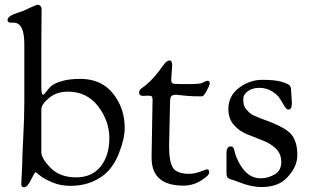

<svg xmlns="http://www.w3.org/2000/svg" viewBox="-20 -776 1317 813"><path d="M70 4C70 12.7 74 17 82 17C91.3 17 101.2 6.3 111.5 -15C121.8 -36.3 128.3 -47 131 -47C131.7 -47 137.8 -42.2 149.5 -32.5C161.2 -22.8 178.7 -13.2 202 -3.5C225.3 6.2 250.7 11 278 11C332 11 378.3 -3.7 417 -33C445 -54.3 467.2 -85.5 483.5 -126.5C499.8 -167.5 508 -203.7 508 -235C508 -290.3 491.5 -338.7 458.5 -380C425.5 -421.3 379.3 -442 320 -442C287.3 -442 260 -438.5 238 -431.5C216 -424.5 201.2 -416.8 193.5 -408.5C185.8 -400.2 179.3 -392.5 174 -385.5C168.7 -378.5 164.7 -375 162 -375C157.3 -375 155 -387 155 -411V-596L156 -718V-738C156 -743.3 154.3 -747.7 151 -751C147.7 -754.3 144 -756 140 -756C136 -756 122.7 -750.7 100 -740C89.3 -734.7 82.7 -731.5 80 -730.5C77.3 -729.5 68.7 -726.5 54 -721.5C39.3 -716.5 28.7 -711.7 22 -707C15.3 -702.3 12 -696.7 12 -690C12 -683.3 17.3 -680 28 -680H38C68 -680 83 -649.7 83 -589V-342C83 -301.3 81.5 -252.7 78.5 -196C75.5 -139.3 74 -100 74 -78ZM155 -132V-313C155 -327 165.8 -343 187.5 -361C209.2 -379 235.7 -388 267 -388C321 -388 363.8 -367.3 395.5 -326C427.2 -284.7 443 -239.7 443 -191C443 -142.3 430.8 -102.5 406.5 -71.5C382.2 -40.5 347.3 -25 302 -25C256.7 -25 220.8 -38.3 194.5 -65C168.2 -91.7 155 -114 155 -132Z M605 -371C613.7 -371 619.3 -370 622 -368C624.7 -366 626 -361.7 626 -355L622 -122V-107C622 -29 667 10 757 10C783.7 10 808.5 2.8 831.5 -11.5C854.5 -25.8 866 -37.3 866 -46C866 -54.7 862.7 -59 856 -59C854.7 -59 845.5 -55.8 828.5 -49.5C811.5 -43.2 796 -40 782 -40C746.7 -40 723.5 -48.5 712.5 -65.5C701.5 -82.5 696 -112.7 696 -156L700 -342C700 -356 701.8 -365 705.5 -369C709.2 -373 717.3 -375 730 -375L732 -374C733.3 -374 735.5 -373.8 738.5 -373.5C741.5 -373.2 745 -372.8 749 -372.5C753 -372.2 761 -371.3 773 -370C785 -368.7 806 -368 836 -368C840 -368 846.3 -375.8 855 -391.5C863.7 -407.2 868 -417.7 868 -423C868 -430.3 864.7 -434 858 -434C855.3 -434 848 -431 836 -425C829.3 -421.7 811 -420 781 -420H746C726 -420 714.2 -421 710.5 -423C706.8 -425 705 -430.7 705 -440L709 -497C709 -512.3 705.7 -520 699 -520C692.3 -520 685.8 -516.5 679.5 -509.5C673.2 -502.5 664.7 -491.3 654 -476C628.7 -442.7 603.3 -417.7 578 -401C572 -396.3 569 -390.7 569 -384C569 -374.7 574.7 -370 586 -370Z M1212 -401C1212 -405 1210.2 -409.3 1206.5 -414C1202.8 -418.7 1191.7 -423.8 1173 -429.5C1154.3 -435.2 1127 -438 1091 -438C1055 -438 1022 -426.7 992 -404C962 -381.3 947 -351.3 947 -314C947 -287.3 954.7 -265.2 970 -247.5C985.3 -229.8 1004 -216.5 1026 -207.5L1092 -181.5C1114 -173.2 1132.7 -161.7 1148 -147C1163.3 -132.3 1171 -113.2 1171 -89.5C1171 -65.8 1161.7 -48.5 1143 -37.5C1124.3 -26.5 1104.7 -21 1084 -21C1039.3 -21 1004.7 -51.7 980 -113C978 -117 976 -123.7 974 -133C972 -142.3 969.8 -148.5 967.5 -151.5C965.2 -154.5 961.3 -156 956 -156C950.7 -156 946.5 -153.5 943.5 -148.5C940.5 -143.5 939 -137.3 939 -130V-43C939 -35.7 940 -30.3 942 -27C943.3 -25 944.5 -23.5 945.5 -22.5C946.5 -21.5 948.3 -20.3 951 -19C953.7 -17.7 955.8 -16.8 957.5 -16.5C959.2 -16.2 961.8 -15.3 965.5 -14C969.2 -12.7 971.8 -11.8 973.5 -11.5C975.2 -11.2 981 -9 991 -5C1026.3 9 1058.3 16 1087 16C1129 16 1162 5.7 1186 -15C1221.3 -47 1239 -82 1239 -120C1239 -158 1230.3 -187.2 1213 -207.5C1195.7 -227.8 1156.7 -248.7 1096 -270L1074.5 -278.5C1070.2 -280.2 1063.7 -283 1055 -287C1046.3 -291 1040.2 -294.8 1036.5 -298.5L1023.5 -312C1018.5 -317.3 1015 -323.5 1013 -330.5C1011 -337.5 1010 -346.7 1010 -358C1010 -369.3 1016.3 -379.8 1029 -389.5C1041.7 -399.2 1058 -404 1078 -404C1098 -404 1115.8 -399.2 1131.5 -389.5C1147.2 -379.8 1158.5 -369.3 1165.5 -358L1184.5 -326.5C1190.2 -316.8 1195.5 -312 1200.5 -312C1205.5 -312 1209.3 -314 1212 -318C1214.7 -322 1216 -329.7 1216 -341Z"/></svg>

Font: Sorts Mill Goudy
Style: Regular
Weight: 400
Version: Version 003.101